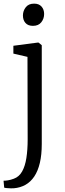

<svg xmlns="http://www.w3.org/2000/svg" viewBox="-34 -792 355 1055"><path d="M42 242.5Q36.5 243 25 242.8Q13.5 242.5 2.8 241.5Q-8 240.5 -11 239L-14.5 201Q-7 201.5 9 199Q25 196.5 42 190Q71 179.5 87.5 150.2Q104 121 111 76Q118 31 118 -26.5L117 -479.5L39.5 -497.5V-540.5L173 -558H178L195.5 -543.5V-1Q195.5 58.5 185 103Q174.5 147.5 154.5 177.5Q134.5 207.5 106 223.5Q77.5 239.5 42 242.5ZM146.5 -650Q120 -650 106 -665.8Q92 -681.5 92 -707Q92 -732 107.5 -752Q123 -772 153 -772H154Q180 -772 194.2 -756Q208.5 -740 208.5 -715Q208.5 -689.5 193 -669.8Q177.5 -650 147.5 -650Z"/></svg>

Font: Merriweather 36pt Light
Style: Regular
Weight: 300
Designer: Eben Sorkin
Foundry: Eben Sorkin
Version: Version 2.100